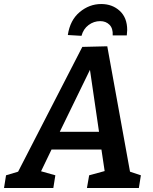

<svg xmlns="http://www.w3.org/2000/svg" viewBox="-56 -934 759 954"><path d="M477 -704 590 -81 644 -63 634 0H376L387 -63L464 -84L448 -191H200L148 -83L219 -63L209 0H-36L-26 -63L34 -81L353 -701ZM436 -279 391 -587 241 -279ZM576 -785Q576 -776 574 -758H504Q506 -793 488 -811Q470 -829 442 -829Q410 -829 384 -809.5Q358 -790 349 -756L281 -760Q292 -834 340 -874Q388 -914 447 -914Q502 -914 539 -880Q576 -846 576 -785Z"/></svg>

Font: Bitter Pro SemiBold
Style: Italic
Weight: 600
Italic angle: -9°
Designer: Sol Matas, and Bitter project Authors
Foundry: Sol Matas
Version: Version 1.010